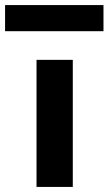

<svg xmlns="http://www.w3.org/2000/svg" viewBox="-54 -737 428 757"><path d="M90 0V-501H233V0ZM-34 -614V-717H354V-614Z"/></svg>

Font: Nunito Sans 7pt SemiExpanded
Style: Bold
Weight: 700
Width: 6
Designer: Vernon Adams
Foundry: Vernon Adams
Version: Version 3.101;gftools[0.9.27]